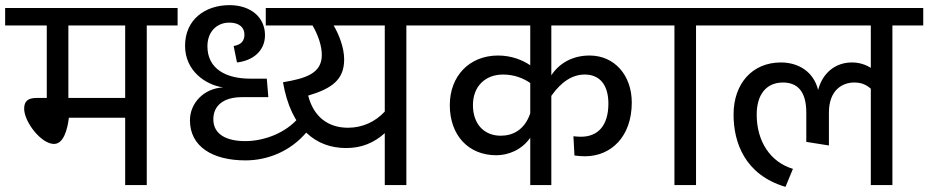

<svg xmlns="http://www.w3.org/2000/svg" viewBox="-40 -720 3612 747"><path d="M-20 -621H142V-339H103C67 -339 54 -325 54 -297C54 -246 120 -160 170 -160C206 -160 222 -212 228 -262H447V0H531V-621H651V-689H-20ZM226 -621H447V-339H226Z M680 -542C680 -442 763 -389 828 -380C752 -376 699 -318 699 -252C699 -149 788 -96 915 -96C1001 -96 1090 -131 1153 -206L1120 -260C1072 -204 990 -171 914 -171C843 -171 790 -196 790 -256C790 -310 831 -342 901 -342H1004L998 -414H933C841 -414 767 -451 767 -540C767 -597 804 -632 852 -632C890 -632 911 -614 911 -585C911 -563 900 -546 869 -541L882 -477C944 -484 991 -522 991 -583C991 -654 934 -700 853 -700C758 -700 680 -644 680 -542ZM1038 -621H1109L1106 -689H1033Z M994 -689V-621H1176C1198 -583 1212 -542 1212 -506C1212 -435 1151 -415 1061 -400C1093 -216 1191 -144 1307 -144C1366 -144 1415 -164 1457 -202V0H1541V-621H1661V-689ZM1159 -348C1253 -376 1299 -411 1299 -489C1299 -533 1280 -584 1258 -621H1457V-286C1420 -246 1370 -223 1314 -223C1236 -223 1180 -266 1159 -348Z M1621 -621H2023V-466C1992 -487 1949 -504 1898 -504C1786 -504 1710 -424 1710 -311C1710 -194 1782 -116 1891 -116C1938 -116 1990 -137 2023 -184V0H2105V-347C2145 -404 2189 -430 2235 -430C2294 -430 2327 -389 2327 -317C2327 -233 2288 -188 2220 -188C2209 -188 2200 -189 2191 -190L2195 -115C2210 -113 2223 -112 2236 -112C2337 -112 2418 -188 2418 -321C2418 -428 2350 -504 2254 -504C2190 -504 2137 -476 2105 -427V-621H2507V-689H1621ZM1917 -430C1960 -430 1996 -416 2023 -397V-279C2001 -215 1956 -192 1908 -192C1844 -192 1800 -237 1800 -311C1800 -385 1849 -430 1917 -430Z M2467 -621H2584V0H2668V-621H2788V-689H2467Z M3348 -621V-456C3327 -469 3303 -477 3274 -477C3213 -477 3161 -439 3143 -370C3126 -439 3069 -477 2998 -477C2888 -477 2814 -396 2814 -274C2814 -167 2857 -40 3016 7L3045 -63C2958 -89 2904 -169 2904 -274C2904 -354 2943 -399 3006 -399C3057 -399 3097 -371 3097 -282V-168L3185 -154V-282C3185 -371 3239 -399 3283 -399C3310 -399 3328 -392 3348 -375V0H3432V-621H3552V-689H2748V-621Z"/></svg>

Font: FiraGO Unicode
Style: Regular
Weight: 400
Designer: bBox Type
Foundry: bBox Type GmbH
Version: Version 1.001;PS 001.001;hotconv 1.0.88;makeotf.lib2.5.64775